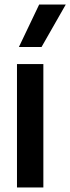

<svg xmlns="http://www.w3.org/2000/svg" viewBox="-20 -828 310 848"><path d="M55 0V-545H171.5V0ZM63.5 -620.5 153 -808H270.5L163.5 -620.5Z"/></svg>

Font: Encode Sans Condensed SemiBold
Style: Regular
Weight: 600
Width: 3
Designer: Multiple Designers
Foundry: Impallari Type
Version: Version 3.000; ttfautohint (v1.8.3) -l 8 -r 50 -G 200 -x 14 